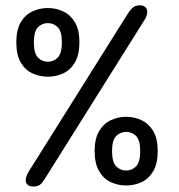

<svg xmlns="http://www.w3.org/2000/svg" viewBox="-20 -686 659 706"><path d="M102.5 0Q90 0 82.2 -6.2Q74.5 -12.5 74.5 -23Q74.5 -36.5 85.5 -55L441 -621.5Q455 -645 465.8 -655.8Q476.5 -666.5 494 -666.5Q507 -666.5 514.2 -659.8Q521.5 -653 521.5 -642.5Q521.5 -629 512.5 -614.5L155.5 -45.5Q141.5 -22 131.8 -11Q122 0 102.5 0ZM444 -4Q414 -4 387.5 -16.2Q361 -28.5 344.5 -56.5Q328 -84.5 328 -130.5Q328 -176.5 344.5 -204Q361 -231.5 387.5 -244Q414 -256.5 444 -256.5Q474 -256.5 500.5 -244Q527 -231.5 543.5 -204Q560 -176.5 560 -130.5Q560 -84.5 543.5 -56.5Q527 -28.5 500.5 -16.2Q474 -4 444 -4ZM444 -59Q465.5 -59 480.5 -74.5Q495.5 -90 495.5 -130.5Q495.5 -170.5 480.5 -185.8Q465.5 -201 444 -201Q422.5 -201 407.2 -185.8Q392 -170.5 392 -130.5Q392 -90 407.2 -74.5Q422.5 -59 444 -59ZM156 -404Q126 -404 99.2 -416.2Q72.5 -428.5 56.2 -456.5Q40 -484.5 40 -530.5Q40 -576.5 56.2 -604Q72.5 -631.5 99.2 -644Q126 -656.5 156 -656.5Q186 -656.5 212.5 -644Q239 -631.5 255.5 -604Q272 -576.5 272 -530.5Q272 -484.5 255.5 -456.5Q239 -428.5 212.5 -416.2Q186 -404 156 -404ZM156 -459Q177.5 -459 192.5 -474.5Q207.5 -490 207.5 -530.5Q207.5 -570.5 192.5 -585.8Q177.5 -601 156 -601Q134.5 -601 119.5 -585.8Q104.5 -570.5 104.5 -530.5Q104.5 -490 119.5 -474.5Q134.5 -459 156 -459Z"/></svg>

Font: Sono ExtraLight Monospace Medium
Style: Regular
Weight: 500
Version: Version 2.112